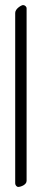

<svg xmlns="http://www.w3.org/2000/svg" viewBox="-20 -724 165 758"><path d="M52 14C61 14 85 6 85 -10V-691C85 -698 78 -704 71 -704C65 -704 40 -690 40 -673V0C40 7 46 14 52 14Z"/></svg>

Font: EB Garamond
Style: Regular
Weight: 400
Designer: Georg Duffner and Octavio Pardo
Foundry: Georg Duffner
Version: Version 1.000;PS 001.000;hotconv 1.0.88;makeotf.lib2.5.64775